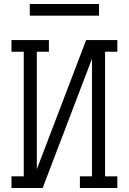

<svg xmlns="http://www.w3.org/2000/svg" viewBox="-20 -934 640 954"><path d="M37 0V-58H98V-677H37V-735H223V-677H163V-93L408 -735H563V-677H502V-58H563V0H377V-58H437V-642L192 0ZM128 -856V-914H472V-856Z"/></svg>

Font: Iosevka Etoile Light
Style: Regular
Weight: 300
Designer: Belleve Invis
Foundry: Belleve Invis
Version: Version 25.0.1; ttfautohint (v1.8.4)